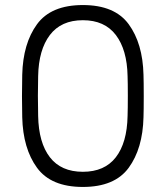

<svg xmlns="http://www.w3.org/2000/svg" viewBox="-20 -730 656 760"><path d="M548 -434Q549 -406 549 -349Q549 -293 548 -266Q545 -142 489.5 -66Q434 10 308 10Q182 10 126.5 -66Q71 -142 68 -266L67 -349L68 -434Q71 -558 126.5 -634Q182 -710 308 -710Q434 -710 489.5 -634Q545 -558 548 -434ZM131 -429 130 -351 131 -271Q133 -165 177.5 -107.5Q222 -50 308 -50Q394 -50 438.5 -107.5Q483 -165 485 -271Q486 -300 486 -351Q486 -402 485 -429Q483 -533 438.5 -591.5Q394 -650 308 -650Q222 -650 177.5 -591.5Q133 -533 131 -429Z"/></svg>

Font: Rubik
Style: Regular
Weight: 300
Designer: Hubert & Fischer
Foundry: Hubert & Fischer
Version: Version 1.100